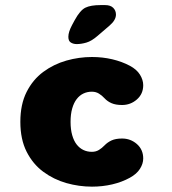

<svg xmlns="http://www.w3.org/2000/svg" viewBox="-20 -706 659 736"><path d="M332.5 9.5Q283 9.5 234.5 -4.2Q186 -18 146 -47.5Q106 -77 82 -124.5Q58 -172 58 -239Q58 -306 82 -353.5Q106 -401 146 -430.5Q186 -460 234.5 -473.8Q283 -487.5 332.5 -487.5Q373 -487.5 410.2 -478.8Q447.5 -470 477.5 -454Q504 -440 516.5 -419.8Q529 -399.5 529 -379.5Q529 -346 504.8 -324.8Q480.5 -303.5 448 -303.5Q423.5 -303.5 407.5 -310.5Q391.5 -317.5 380.5 -329.5Q371 -340 359.2 -347.2Q347.5 -354.5 332 -354.5Q314.5 -354.5 299.8 -347.5Q285 -340.5 274 -326.2Q263 -312 256.8 -290.2Q250.5 -268.5 250.5 -239Q250.5 -209.5 256.8 -187.8Q263 -166 274 -152Q285 -138 299.8 -131Q314.5 -124 332 -124Q347.5 -124 359.2 -131.2Q371 -138.5 380.5 -148.5Q392 -160.5 407.8 -167.8Q423.5 -175 448 -175Q480.5 -175 504.8 -153.8Q529 -132.5 529 -98.5Q529 -78.5 516.5 -58.8Q504 -39 477.5 -24.5Q447.5 -8 410.2 0.8Q373 9.5 332.5 9.5ZM274 -537Q261.5 -537 251.8 -542.8Q242 -548.5 242 -565Q242 -583.5 256.5 -610.5L266.5 -629Q287 -666.5 307.2 -676.5Q327.5 -686.5 365.5 -686.5H383Q403.5 -686.5 414 -676Q424.5 -665.5 424.5 -650Q424.5 -629 400 -608L354 -568.5Q331 -548.5 311.2 -542.8Q291.5 -537 274 -537Z"/></svg>

Font: Sono Monospace ExtraBold
Style: Regular
Weight: 800
Version: Version 2.112